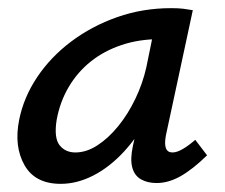

<svg xmlns="http://www.w3.org/2000/svg" viewBox="-20 -443 551 471"><path d="M129 8Q66 8 40 -38Q14 -84 27 -149Q38 -204 71 -253.5Q104 -303 154.5 -341Q205 -379 267.5 -401Q330 -423 400 -423Q418 -423 430 -421.5Q442 -420 453 -418L387 -111Q379 -69 403 -69Q414 -69 428.5 -77.5Q443 -86 459 -100L488 -62Q452 -27 422.5 -10.5Q393 6 364 6Q342 6 326 -3Q310 -12 304.5 -32Q299 -52 306 -85L341 -243L389 -277Q374 -215 347 -162.5Q320 -110 284.5 -71.5Q249 -33 209 -12.5Q169 8 129 8ZM165 -69Q192 -69 219 -86.5Q246 -104 270 -133.5Q294 -163 312 -200.5Q330 -238 339 -278L360 -381L407 -344Q399 -346 390 -346.5Q381 -347 372 -347Q321 -347 278 -332.5Q235 -318 202.5 -292Q170 -266 148.5 -229.5Q127 -193 119 -149Q112 -105 126 -87Q140 -69 165 -69Z"/></svg>

Font: Ysabeau Infant SemiBold
Style: Italic
Weight: 600
Italic angle: -12°
Designer: Christian Thalmann (Catharsis Fonts)
Version: Version 2.002; featfreeze: ss01,ss02,lnum